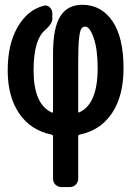

<svg xmlns="http://www.w3.org/2000/svg" viewBox="-20 -550 540 790"><path d="M301.8 -299.8V-89.8Q301.8 -85.9 306.6 -87.9Q381.8 -122.1 381.8 -269.5Q381.8 -346.7 365.7 -393.6Q349.6 -440.4 330.1 -440.4Q320.3 -440.4 314.5 -431.6Q308.6 -422.9 305.2 -391.1Q301.8 -359.4 301.8 -299.8ZM192.4 3.9Q106.4 -13.7 59.1 -83Q11.7 -152.3 11.7 -260.3Q11.7 -368.2 52.7 -439Q93.8 -509.8 160.2 -526.4Q173.8 -530.3 184.6 -520Q195.3 -509.8 195.3 -495.1V-471.7Q195.3 -452.1 163.1 -423.8Q118.2 -383.8 118.2 -259.8Q118.2 -121.1 193.4 -86.9Q194.3 -85.9 196.3 -86.9Q198.2 -87.9 198.2 -89.8V-328.1Q198.2 -435.5 228 -482.9Q257.8 -530.3 318.4 -530.3Q396.5 -530.3 442.4 -463.4Q488.3 -396.5 488.3 -269.5Q488.3 -155.3 440.9 -84.5Q393.6 -13.7 307.6 3.9Q301.8 5.9 301.8 9.8V184.6Q301.8 199.2 292 209.5Q282.2 219.7 266.6 219.7H233.4Q218.8 219.7 208.5 210Q198.2 200.2 198.2 184.6V9.8Q198.2 5.9 192.4 3.9Z"/></svg>

Font: Rounded-L Mgen+ 1m medium
Style: Regular
Weight: 500
Designer: [Source Han Sans]
Ryoko NISHIZUKA  (kana & ideographs); Paul D. Hunt (Latin, Greek & Cyrillic); Wenlong ZHANG  (bopomofo
Version: Version 1.059.20150602